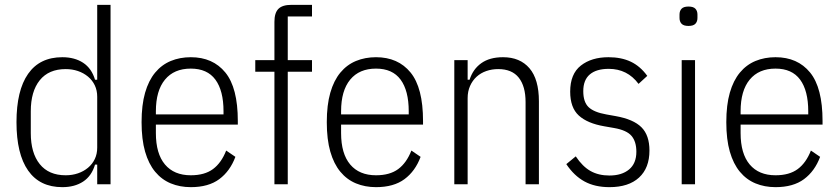

<svg xmlns="http://www.w3.org/2000/svg" viewBox="-20 -760 3459 792"><path d="M381 -81H372Q358 -34 323 -11Q288 12 237 12Q144 12 96 -56.5Q48 -125 48 -256Q48 -387 96 -455.5Q144 -524 237 -524Q288 -524 323 -501Q358 -478 372 -431H381V-740H436V0H381ZM251 -37Q278 -37 301.5 -45Q325 -53 343 -68Q361 -83 371 -104Q381 -125 381 -151V-361Q381 -387 371 -408Q361 -429 343 -444Q325 -459 301.5 -467Q278 -475 251 -475Q181 -475 144 -429Q107 -383 107 -301V-211Q107 -129 144 -83Q181 -37 251 -37Z M767 12Q722 12 684.5 -3.5Q647 -19 620 -51.5Q593 -84 578.5 -134.5Q564 -185 564 -256Q564 -327 578.5 -377.5Q593 -428 620 -460.5Q647 -493 684.5 -508.5Q722 -524 767 -524Q858 -524 909.5 -461Q961 -398 961 -261V-246H623V-211Q623 -126 660.5 -81.5Q698 -37 767 -37Q824 -37 858.5 -62.5Q893 -88 913 -139L951 -113Q929 -54 884.5 -21Q840 12 767 12ZM767 -477Q698 -477 660.5 -431.5Q623 -386 623 -301V-288H902V-301Q902 -386 868.5 -431.5Q835 -477 767 -477Z M1112 -464H1033V-512H1112V-670Q1112 -707 1128.5 -723.5Q1145 -740 1182 -740H1267V-692H1167V-512H1267V-464H1167V0H1112Z M1531 12Q1486 12 1448.5 -3.5Q1411 -19 1384 -51.5Q1357 -84 1342.5 -134.5Q1328 -185 1328 -256Q1328 -327 1342.5 -377.5Q1357 -428 1384 -460.5Q1411 -493 1448.5 -508.5Q1486 -524 1531 -524Q1622 -524 1673.5 -461Q1725 -398 1725 -261V-246H1387V-211Q1387 -126 1424.5 -81.5Q1462 -37 1531 -37Q1588 -37 1622.5 -62.5Q1657 -88 1677 -139L1715 -113Q1693 -54 1648.5 -21Q1604 12 1531 12ZM1531 -477Q1462 -477 1424.5 -431.5Q1387 -386 1387 -301V-288H1666V-301Q1666 -386 1632.5 -431.5Q1599 -477 1531 -477Z M1854 0V-512H1909V-431H1917Q1931 -475 1965.5 -499.5Q2000 -524 2055 -524Q2125 -524 2164 -478.5Q2203 -433 2203 -342V0H2148V-339Q2148 -404 2120 -439.5Q2092 -475 2035 -475Q2009 -475 1986 -467Q1963 -459 1946 -443.5Q1929 -428 1919 -405.5Q1909 -383 1909 -355V0Z M2494 12Q2434 12 2391 -11.5Q2348 -35 2316 -83L2355 -115Q2383 -73 2416 -54.5Q2449 -36 2494 -36Q2545 -36 2575 -61Q2605 -86 2605 -134Q2605 -176 2585 -199.5Q2565 -223 2513 -232L2473 -239Q2403 -251 2367.5 -283.5Q2332 -316 2332 -382Q2332 -455 2376 -489.5Q2420 -524 2490 -524Q2543 -524 2582 -505.5Q2621 -487 2650 -447L2614 -414Q2568 -476 2491 -476Q2440 -476 2413 -453Q2386 -430 2386 -384Q2386 -339 2408 -318Q2430 -297 2481 -288L2520 -281Q2593 -268 2626 -235Q2659 -202 2659 -139Q2659 -67 2616 -27.5Q2573 12 2494 12Z M2820 -653Q2800 -653 2791.5 -662Q2783 -671 2783 -686V-700Q2783 -715 2791.5 -724Q2800 -733 2820 -733Q2840 -733 2848.5 -724Q2857 -715 2857 -700V-686Q2857 -671 2848.5 -662Q2840 -653 2820 -653ZM2792 -512H2847V0H2792Z M3179 12Q3134 12 3096.5 -3.5Q3059 -19 3032 -51.5Q3005 -84 2990.5 -134.5Q2976 -185 2976 -256Q2976 -327 2990.5 -377.5Q3005 -428 3032 -460.5Q3059 -493 3096.5 -508.5Q3134 -524 3179 -524Q3270 -524 3321.5 -461Q3373 -398 3373 -261V-246H3035V-211Q3035 -126 3072.5 -81.5Q3110 -37 3179 -37Q3236 -37 3270.5 -62.5Q3305 -88 3325 -139L3363 -113Q3341 -54 3296.5 -21Q3252 12 3179 12ZM3179 -477Q3110 -477 3072.5 -431.5Q3035 -386 3035 -301V-288H3314V-301Q3314 -386 3280.5 -431.5Q3247 -477 3179 -477Z"/></svg>

Font: IBM Plex Sans Cond Light
Style: Regular
Weight: 300
Width: 3
Designer: Mike Abbink, Paul van der Laan, Pieter van Rosmalen
Foundry: Bold Monday
Version: Version 1.3